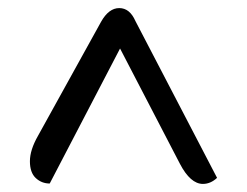

<svg xmlns="http://www.w3.org/2000/svg" viewBox="-20 -691 610 475"><path d="M482 -236Q451 -236 425 -286L277 -571L103 -237Q83 -237 68.5 -250.5Q54 -264 54 -292Q54 -320 74 -355L230 -637Q249 -671 275 -671Q301 -671 315 -639L517 -251Q501 -236 482 -236Z"/></svg>

Font: Laila
Style: Regular
Weight: 400
Designer: Hitesh Malaviya
Foundry: Indian Type Foundry
Version: Version 1.302;PS 1.0;hotconv 1.0.78;makeotf.lib2.5.61930; tt